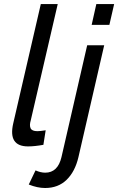

<svg xmlns="http://www.w3.org/2000/svg" viewBox="-20 -710 580 942"><path d="M117.7 8.3Q19 8.3 44.9 -104.5L180.2 -689.9H263.2L130.9 -119.6Q123.5 -95.2 130.1 -80.8Q136.7 -66.4 163.6 -66.4Q176.8 -66.4 204.1 -70.8L192.9 0.5Q149.4 8.3 117.7 8.3ZM429.7 -587.9 452.6 -689.9H540L516.6 -587.9ZM201.2 212.4Q163.6 212.4 121.1 195.3L154.3 126Q179.7 137.2 201.7 137.2Q263.7 137.2 281.7 60.5L407.7 -487.8H491.2L364.7 61.5Q348.1 131.8 306.9 172.1Q265.6 212.4 201.2 212.4Z"/></svg>

Font: HK Grotesk Medium Legacy Italic
Style: Regular
Weight: 500
Italic angle: -13°
Designer: Alfredo Marco Pradil
Foundry: Hanken Design Co.
Version: Version 2.022;PS 002.022;hotconv 1.0.88;makeotf.lib2.5.64775